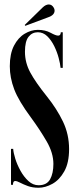

<svg xmlns="http://www.w3.org/2000/svg" viewBox="-20 -848 358 881"><path d="M157 13.5Q129.5 13.5 108.2 5.8Q87 -2 72.2 -9.8Q57.5 -17.5 49.5 -17.5Q39.5 -17.5 39.5 0H30.5V-165H40.5Q41.5 -148 50 -120.2Q58.5 -92.5 74 -64.5Q89.5 -36.5 110.5 -17.2Q131.5 2 157 2Q194.5 2 209.8 -25.2Q225 -52.5 225 -96Q225 -146 194 -199.5Q163 -253 121.5 -309.5Q65.5 -385 45.2 -438.2Q25 -491.5 25 -544Q25 -601.5 44.2 -638.5Q63.5 -675.5 93.2 -693.2Q123 -711 153.5 -711Q187.5 -711 211.8 -697.8Q236 -684.5 247 -684.5Q258.5 -684.5 259 -700H268V-536.5H258Q256.5 -554.5 249.2 -582Q242 -609.5 228.8 -636.5Q215.5 -663.5 196.8 -681.8Q178 -700 153.5 -700Q127.5 -700 111 -679.2Q94.5 -658.5 94.5 -610.5Q94.5 -560.5 119 -515.2Q143.5 -470 194.5 -406.5Q241 -348.5 269 -290Q297 -231.5 297 -164Q297 -101 275 -61.8Q253 -22.5 220.5 -4.5Q188 13.5 157 13.5ZM96 -729.5 93.5 -733.5 176.5 -814.5Q190.5 -827.5 204 -827.5Q218.5 -827.5 227 -812Q230.5 -806 230.5 -799.5Q230.5 -779 202 -769Z"/></svg>

Font: Imbue 100pt SemiBold
Style: Regular
Weight: 600
Designer: Tyler Finck
Foundry: Etcetera Type Company
Version: Version 1.102; ttfautohint (v1.8.3)